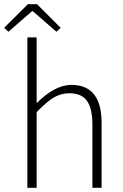

<svg xmlns="http://www.w3.org/2000/svg" viewBox="-39 -898 587 918"><path d="M-19 -765.1 94.2 -877.9H138.2L251 -765.1L231 -746.1L118.2 -844.2H113.8L1 -746.1ZM446.8 0H402.8V-301.8Q402.8 -378.9 377 -415.5Q351.1 -452.1 293 -452.1Q252 -452.1 217.3 -431.2Q182.6 -410.2 136.2 -361.8V0H91.8V-719.2H136.2V-404.8Q223.1 -491.7 301.8 -492.2Q447.8 -492.2 446.8 -308.1Z"/></svg>

Font: SourceSansPro-Light
Style: Regular
Weight: 300
Designer: Paul D. Hunt
Foundry: Adobe Systems Incorporated
Version: Version 2.020;PS 2.0;hotconv 1.0.86;makeotf.lib2.5.63406